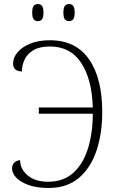

<svg xmlns="http://www.w3.org/2000/svg" viewBox="-20 -924 581 954"><path d="M323 -819Q310 -819 302.5 -828Q295 -837 295 -861Q295 -886 302.5 -895Q310 -904 323 -904Q336 -904 343.5 -895Q351 -886 351 -861Q351 -837 343.5 -828Q336 -819 323 -819ZM168 -819Q155 -819 147.5 -828Q140 -837 140 -861Q140 -886 147.5 -895Q155 -904 168 -904Q181 -904 188.5 -895Q196 -886 196 -861Q196 -837 188.5 -828Q181 -819 168 -819ZM222 10Q163 10 122.5 -4.5Q82 -19 61 -41Q40 -63 40 -87Q40 -106 51.5 -116.5Q63 -127 80 -128Q80 -84 117.5 -52.5Q155 -21 219 -21Q296 -21 345 -66Q394 -111 417.5 -187.5Q441 -264 441 -359H173V-390H441Q437 -530 383.5 -611.5Q330 -693 228 -693Q177 -693 146.5 -675Q116 -657 102.5 -628.5Q89 -600 89 -569Q69 -569 57 -578.5Q45 -588 45 -608Q45 -638 67.5 -664.5Q90 -691 131 -707.5Q172 -724 228 -724Q356 -724 422 -630Q488 -536 488 -367Q488 -261 459.5 -175.5Q431 -90 372 -40Q313 10 222 10Z"/></svg>

Font: Noto Serif SemiCondensed ExtraLight
Style: Regular
Weight: 200
Width: 4
Designer: Monotype Design Team
Foundry: Monotype Imaging Inc.
Version: Version 2.014